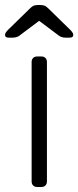

<svg xmlns="http://www.w3.org/2000/svg" viewBox="-45 -745 312 765"><path d="M120 0H103Q93 0 87 -6Q81 -12 81 -22V-498Q81 -508 87 -514Q93 -520 103 -520H120Q130 -520 136 -514Q142 -508 142 -498V-22Q142 -12 136 -6Q130 0 120 0ZM148 -711 235 -626Q247 -614 247 -606Q247 -595 233 -595H216Q209 -595 202 -597Q195 -599 191 -602L111 -662L31 -602Q27 -599 20 -597Q13 -595 6 -595H-11Q-25 -595 -25 -606Q-25 -614 -13 -626L74 -711Q83 -720 89.5 -722.5Q96 -725 106 -725H116Q125 -725 132 -722.5Q139 -720 148 -711Z"/></svg>

Font: Rubik
Style: Regular
Weight: 300
Designer: Hubert & Fischer
Foundry: Hubert & Fischer
Version: Version 1.100